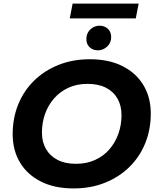

<svg xmlns="http://www.w3.org/2000/svg" viewBox="-20 -1044 884 1076"><path d="M392 12Q286 12 209.5 -26.5Q133 -65 92 -133.5Q51 -202 51 -292Q51 -382 82 -458.5Q113 -535 170.5 -591.5Q228 -648 307.5 -680Q387 -712 484 -712Q590 -712 666.5 -673.5Q743 -635 784 -566.5Q825 -498 825 -408Q825 -318 794 -241.5Q763 -165 705.5 -108.5Q648 -52 568.5 -20Q489 12 392 12ZM406 -126Q465 -126 512.5 -147.5Q560 -169 593 -207Q626 -245 643.5 -294.5Q661 -344 661 -399Q661 -451 639 -490.5Q617 -530 574.5 -552Q532 -574 470 -574Q411 -574 364 -552.5Q317 -531 283.5 -493Q250 -455 232.5 -405.5Q215 -356 215 -301Q215 -249 237.5 -209.5Q260 -170 302.5 -148Q345 -126 406 -126ZM528 -762Q501 -762 482.5 -779Q464 -796 464 -825Q464 -858 486 -879Q508 -900 538 -900Q565 -900 584 -883Q603 -866 603 -836Q603 -804 580.5 -783Q558 -762 528 -762ZM371 -941 387 -1024H757L741 -941Z"/></svg>

Font: MOST Montserrat
Style: Bold Italic
Weight: 700
Italic angle: -11.3°
Designer: Julieta Ulanovsky
Foundry: Julieta Ulanovsky
Version: Version 8.000;March 11, 2024;FontCreator 15.0.0.2926 64-bit